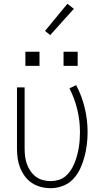

<svg xmlns="http://www.w3.org/2000/svg" viewBox="-20 -978 540 1006"><path d="M246 8Q220 8 194.5 1.5Q169 -5 147.5 -19Q126 -33 110.5 -54Q95 -75 85.5 -99Q76 -123 72.5 -148.5Q69 -174 69 -200V-520H109V-200Q109 -179 111.5 -158.5Q114 -138 121 -118.5Q128 -99 139.5 -82Q151 -65 167.5 -52.5Q184 -40 204.5 -34.5Q225 -29 245 -29Q266 -29 286.5 -35Q307 -41 323 -54.5Q339 -68 350.5 -85.5Q362 -103 370 -122.5Q378 -142 383.5 -162Q389 -182 392.5 -203Q396 -224 397.5 -244.5Q399 -265 399 -286Q399 -346 385 -404Q371 -462 344 -515L379 -532Q409 -475 424 -412.5Q439 -350 439 -286Q439 -253 435 -220.5Q431 -188 422.5 -156Q414 -124 400 -94Q386 -64 363.5 -40Q341 -16 309.5 -4Q278 8 246 8ZM313 -633V-707H387V-633ZM113 -633V-707H187V-633ZM243 -794 216 -816 333 -958 367 -932Z"/></svg>

Font: Iosevka SS04 Extralight
Style: Regular
Weight: 200
Monospace: yes
Designer: Belleve Invis
Foundry: Belleve Invis
Version: Version 19.0.0; ttfautohint (v1.8.4)